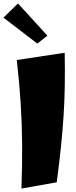

<svg xmlns="http://www.w3.org/2000/svg" viewBox="-50 -1072 442 1110"><path d="M74 18Q79 -116 78 -236Q77 -356 69.5 -475Q62 -594 47 -725L324 -767Q326 -664 324.5 -575.5Q323 -487 317.5 -402Q312 -317 302.5 -224Q293 -131 278 -18ZM166 -820 -30 -970 54 -1052 224 -866Z"/></svg>

Font: Marhey Light
Style: Regular
Weight: 300
Designer: Nur Syamsi & Bustanul Arifin
Foundry: Namelatype
Version: Version 1.000